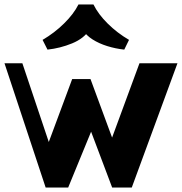

<svg xmlns="http://www.w3.org/2000/svg" viewBox="-20 -836 811 856"><path d="M183.5 0 0 -554H79.7L227.2 -114.5L173 -137L301.8 -483.5H383.5L519 -116.2L445.8 -130.5L601.8 -554H771.2L567.5 0H480L381.2 -262L392.5 -264.3L284 0ZM191.7 -614.8 169.8 -658.2Q222.8 -689.2 265.6 -731.4Q308.5 -773.5 329.8 -816H396.7Q417.7 -773 460.1 -731Q502.5 -689 555.2 -658.2L534 -614.8Q495.2 -619 458.2 -630.5Q421.2 -642 392.5 -660.3Q363.7 -678.5 349 -703.5H379Q354.7 -664.5 301.4 -642.6Q248 -620.8 191.7 -614.8Z"/></svg>

Font: Savate ExtraLight
Style: Regular
Weight: 200
Designer: Max Esnée
Foundry: Plomb Type
Version: Version 2.000